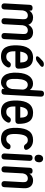

<svg xmlns="http://www.w3.org/2000/svg" viewBox="1460 -2318 906 3866"><g transform="rotate(90 1913.0 -385.0)"><path d="M170 -20 190 -393C200 -451 234 -492 290 -492C347 -492 371 -459 367 -394L346 -24C344 15 366 38 405 38H407C445 38 466 19 468 -20L488 -389C497 -449 532 -492 589 -492C646 -492 670 -459 665 -394L645 -24C643 15 665 38 704 38H706C744 38 765 19 767 -20L787 -410C796 -550 716 -598 628 -598C574 -598 515 -572 479 -502C455 -572 395 -598 330 -598C282 -598 230 -578 194 -524V-556C194 -576 173 -588 137 -588C100 -588 79 -569 77 -530L48 -24C46 15 68 38 107 38H109C147 38 168 19 170 -20Z M1202 -786 1142 -730C1102 -692 1105 -656 1147 -656C1176 -656 1199 -663 1222 -681L1299 -741C1344 -776 1331 -815 1276 -815C1246 -815 1224 -807 1202 -786ZM893 -279C887 -92 930 48 1119 48C1218 48 1293 3 1332 -79C1350 -118 1329 -146 1291 -150C1256 -154 1239 -138 1219 -107C1199 -75 1166 -58 1121 -58C1024 -58 1010 -143 1012 -242H1302C1340 -242 1363 -263 1363 -302C1364 -487 1308 -598 1141 -598C965 -598 899 -465 893 -279ZM1019 -340C1034 -441 1071 -492 1142 -492C1215 -492 1237 -429 1239 -340Z M1886 -20 1926 -756C1928 -795 1906 -818 1867 -818H1866C1828 -818 1807 -799 1805 -760L1792 -533C1763 -575 1719 -597 1664 -597C1543 -597 1456 -498 1444 -290C1429 -31 1532 48 1641 48C1691 48 1735 22 1767 -20L1768 9C1768 28 1789 38 1826 38C1863 38 1884 19 1886 -20ZM1569 -279C1575 -398 1604 -491 1686 -491C1742 -491 1778 -451 1784 -394L1772 -172C1761 -113 1727 -58 1664 -58C1573 -58 1564 -151 1569 -279Z M2004 -279C1998 -92 2041 48 2230 48C2329 48 2404 3 2443 -79C2461 -118 2440 -146 2402 -150C2367 -154 2350 -138 2330 -107C2310 -75 2277 -58 2232 -58C2135 -58 2121 -143 2123 -242H2413C2451 -242 2474 -263 2474 -302C2475 -487 2419 -598 2252 -598C2076 -598 2010 -465 2004 -279ZM2130 -340C2145 -441 2182 -492 2253 -492C2326 -492 2348 -429 2350 -340Z M2942 -144H2938C2903 -148 2886 -132 2866 -102C2847 -73 2816 -58 2781 -58C2697 -58 2671 -123 2679 -274C2688 -425 2724 -492 2800 -492C2838 -492 2861 -477 2876 -457C2897 -426 2914 -410 2949 -415L2954 -416C2990 -421 3009 -447 2991 -486C2958 -555 2894 -598 2800 -598C2641 -598 2563 -494 2554 -274C2546 -55 2616 48 2777 48C2877 48 2946 4 2980 -74C2996 -113 2977 -140 2942 -144Z M3191 -20 3219 -526C3221 -565 3199 -588 3160 -588H3158C3120 -588 3099 -569 3097 -530L3070 -24C3068 15 3090 38 3129 38H3130C3168 38 3189 19 3191 -20ZM3095 -714C3093 -663 3122 -628 3168 -628C3221 -628 3245 -666 3248 -714C3251 -766 3220 -800 3176 -800C3123 -800 3099 -761 3095 -714Z M3451 -20 3471 -393C3481 -451 3515 -492 3571 -492C3628 -492 3652 -459 3648 -394L3627 -24C3625 15 3647 38 3686 38H3688C3726 38 3747 19 3749 -20L3770 -410C3778 -550 3699 -598 3611 -598C3563 -598 3511 -578 3475 -524V-556C3475 -576 3454 -588 3418 -588C3381 -588 3360 -569 3358 -530L3329 -24C3327 15 3349 38 3388 38H3390C3428 38 3449 19 3451 -20Z"/></g></svg>

Font: 寒蝉团圆体 Round
Style: Regular
Weight: 500
Designer: 寒蝉字型
Version: Version 2.700;Glyphs 3.1.1 (3135)